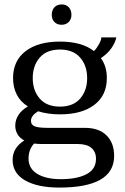

<svg xmlns="http://www.w3.org/2000/svg" viewBox="-20 -695 566 868"><path d="M214 -628Q214 -649 226 -662Q238 -675 259 -675Q279 -675 291 -662Q303 -649 303 -628Q303 -608 290.5 -595.5Q278 -583 259 -583Q238 -583 226 -595.5Q214 -608 214 -628ZM496 10Q496 153 248 153Q150 153 93.5 120.5Q37 88 37 28Q37 -27 90 -60Q69 -71 59 -88.5Q49 -106 49 -126Q49 -180 106 -214Q73 -234 56 -267Q39 -300 39 -342Q39 -420 95.5 -463.5Q152 -507 251 -507Q350 -507 405 -464Q419 -479 428.5 -497Q438 -515 438 -526H506Q501 -502 483.5 -477Q466 -452 436 -432Q463 -396 463 -342Q463 -264 406.5 -221Q350 -178 251 -178Q197 -178 152 -192Q120 -172 120 -149Q120 -130 138 -123.5Q156 -117 195 -117H364Q427 -117 461.5 -83Q496 -49 496 10ZM128 -342Q128 -286 159.5 -249.5Q191 -213 251 -213Q311 -213 342.5 -249.5Q374 -286 374 -342Q374 -398 342.5 -434.5Q311 -471 251 -471Q191 -471 159.5 -434.5Q128 -398 128 -342ZM414 23Q414 -9 393 -26.5Q372 -44 330 -44H165Q154 -44 134 -46Q109 -19 109 22Q109 67 148.5 91Q188 115 255 115Q328 115 371 92.5Q414 70 414 23Z"/></svg>

Font: Trirong
Style: Regular
Weight: 400
Designer: Katatrad Team
Foundry: CadsonDemak
Version: Version 1.001